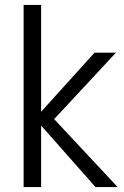

<svg xmlns="http://www.w3.org/2000/svg" viewBox="-20 -760 505 780"><path d="M458 0H368L147 -250V0H76V-740H147V-306L364 -546H451L200 -276Z"/></svg>

Font: Ulagadi Sans Light
Style: Regular
Weight: 300
Designer: Ninad Kale (Devanagari), Jonny Pinhorn (Latin)
Foundry: Indian Type Foundry
Version: Version 3.01;March 29, 2020;FontCreator 12.0.0.2522 64-bit; 